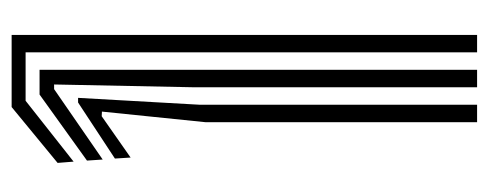

<svg xmlns="http://www.w3.org/2000/svg" viewBox="-275 -565 840 330"><g transform="rotate(-90 145.0 -400.0)"><path d="M220 0V-776H136.8L32.2 -693.5L30 -721L126 -800H250V0ZM100 0V-467L118.2 -644.8L110.2 -645.2L39.2 -595.5L37.5 -622.5L133.8 -685.8H141.8L130 -477V0ZM160 0V-487L164.8 -727H156.8L35.8 -643.5L34 -670.5L147.5 -752H190V-497V0Z"/></g></svg>

Font: Big Shoulders Inline Display Thin Black
Style: Regular
Weight: 900
Version: Version 2.002